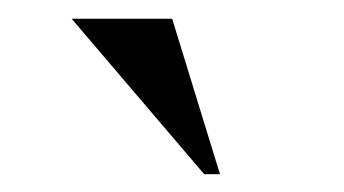

<svg xmlns="http://www.w3.org/2000/svg" viewBox="-20 -699 373 208"><path d="M57.6 -678.7H166.5L218.3 -510.3H201.2Z"/></svg>

Font: Jameel Khushkhati
Style: Regular
Weight: 400
Version: Version 3.5